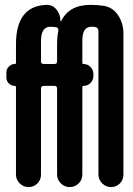

<svg xmlns="http://www.w3.org/2000/svg" viewBox="-20 -760 540 780"><path d="M146.5 -592.8V-510.7Q146.5 -500 158.2 -500H201.2Q211.9 -500 211.9 -510.7V-580.1Q211.9 -608.4 216.8 -634.8Q218.8 -646.5 209 -649.4Q193.4 -651.4 183.6 -651.4Q146.5 -650.4 146.5 -592.8ZM40 -411.1Q26.4 -411.1 16.1 -420.9Q5.9 -430.7 5.9 -445.3V-465.8Q5.9 -479.5 16.1 -489.7Q26.4 -500 40 -500Q44.9 -500 44.9 -504.9V-580.1Q44.9 -735.4 168 -740.2Q193.4 -741.2 209.5 -721.2Q225.6 -701.2 225.6 -674.8Q225.6 -672.9 226.6 -672.9Q227.5 -672.9 228.5 -673.8Q259.8 -740.2 347.7 -740.2Q377.9 -740.2 401.4 -736.3Q438.5 -730.5 460 -697.8Q481.4 -665 481.4 -624V-50.8Q481.4 -29.3 466.8 -14.6Q452.1 0 431.2 0Q410.2 0 395 -15.1Q379.9 -30.3 379.9 -50.8V-632.8Q379.9 -645.5 370.1 -649.4Q365.2 -651.4 351.6 -651.4Q313.5 -651.4 314.5 -592.8V-504.9Q314.5 -500 319.3 -500Q335.9 -500 347.7 -487.8Q359.4 -475.6 359.4 -460V-451.2Q359.4 -434.6 347.7 -422.9Q335.9 -411.1 319.3 -411.1Q314.5 -411.1 314.5 -406.2V-50.8Q314.5 -29.3 299.3 -14.6Q284.2 0 263.2 0Q242.2 0 227.1 -15.1Q211.9 -30.3 211.9 -50.8V-400.4Q211.9 -411.1 201.2 -411.1H158.2Q146.5 -411.1 146.5 -400.4V-50.8Q146.5 -29.3 131.8 -14.6Q117.2 0 96.2 0Q75.2 0 60.1 -15.1Q44.9 -30.3 44.9 -50.8V-406.2Q44.9 -411.1 40 -411.1Z"/></svg>

Font: Rounded-X Mgen+ 1m medium
Style: Regular
Weight: 500
Designer: [Source Han Sans]
Ryoko NISHIZUKA  (kana & ideographs); Paul D. Hunt (Latin, Greek & Cyrillic); Wenlong ZHANG  (bopomofo
Version: Version 1.059.20150602